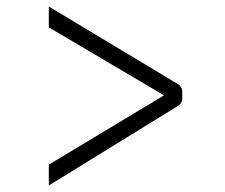

<svg xmlns="http://www.w3.org/2000/svg" viewBox="-20 -680 690 590"><path d="M540 -378Q540 -362 526 -354L130 -110V-174L484 -387L130 -596V-660L526 -422Q540 -414 540 -398Z"/></svg>

Font: Gowun Dodum
Style: Regular
Weight: 400
Designer: Yanghee Ryu
Foundry: Yanghee Ryu
Version: Version 2.000